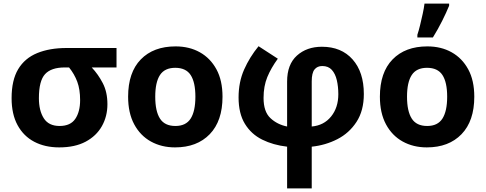

<svg xmlns="http://www.w3.org/2000/svg" viewBox="-20 -816 2723 1076"><path d="M582 -232Q582 -164 551 -109Q520 -54 460 -22Q400 10 312 10Q232 10 172 -21.5Q112 -53 78.5 -114.5Q45 -176 45 -266Q45 -367 82 -428.5Q119 -490 188.5 -518.5Q258 -547 353 -547H633V-438H494Q530 -400 556 -350Q582 -300 582 -232ZM198 -266Q198 -196 225.5 -153Q253 -110 314 -110Q375 -110 402 -150Q429 -190 429 -255Q429 -315 413 -358Q397 -401 367 -438H343Q267 -438 232.5 -400.5Q198 -363 198 -266Z M1227 -274Q1227 -138 1155.5 -64Q1084 10 961 10Q885 10 825.5 -23Q766 -56 732 -119.5Q698 -183 698 -274Q698 -410 769 -483Q840 -556 964 -556Q1041 -556 1100 -523Q1159 -490 1193 -427.5Q1227 -365 1227 -274ZM850 -274Q850 -193 876.5 -151.5Q903 -110 963 -110Q1022 -110 1048.5 -151.5Q1075 -193 1075 -274Q1075 -355 1048.5 -395.5Q1022 -436 962 -436Q903 -436 876.5 -395.5Q850 -355 850 -274Z M1429 -557 1537 -487Q1499 -435 1478 -384Q1457 -333 1457 -267Q1457 -190 1495.5 -154Q1534 -118 1589 -107V-359Q1589 -455 1644 -504.5Q1699 -554 1784 -554Q1893 -554 1956 -483Q2019 -412 2019 -289Q2019 -196 1978 -133Q1937 -70 1870.5 -36Q1804 -2 1727 6V240H1589V6Q1511 -3 1449.5 -33.5Q1388 -64 1352.5 -122Q1317 -180 1317 -270Q1317 -356 1348 -426Q1379 -496 1429 -557ZM1786 -446Q1758 -446 1742.5 -426.5Q1727 -407 1727 -360V-107Q1795 -113 1835.5 -163Q1876 -213 1876 -288Q1876 -331 1867.5 -367Q1859 -403 1839.5 -424.5Q1820 -446 1786 -446Z M2638 -274Q2638 -138 2566.5 -64Q2495 10 2372 10Q2296 10 2236.5 -23Q2177 -56 2143 -119.5Q2109 -183 2109 -274Q2109 -410 2180 -483Q2251 -556 2375 -556Q2452 -556 2511 -523Q2570 -490 2604 -427.5Q2638 -365 2638 -274ZM2261 -274Q2261 -193 2287.5 -151.5Q2314 -110 2374 -110Q2433 -110 2459.5 -151.5Q2486 -193 2486 -274Q2486 -355 2459.5 -395.5Q2433 -436 2373 -436Q2314 -436 2287.5 -395.5Q2261 -355 2261 -274ZM2319 -606V-621Q2327 -645 2334.5 -676Q2342 -707 2349 -739Q2356 -771 2359 -796H2497V-784Q2481 -745 2458 -699Q2435 -653 2406 -606Z"/></svg>

Font: Noto IKEA Simplified Chinese
Style: Bold
Weight: 700
Designer: Monotype Design Team
Foundry: Monotype Imaging Inc.
Version: Version 1.100